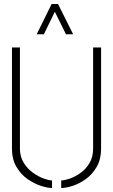

<svg xmlns="http://www.w3.org/2000/svg" viewBox="-20 -938 567 963"><path d="M164 -766 239 -918H271L347 -766H311L255 -879L200 -766ZM241 5Q219 5 185 -6Q151 -17 118 -40Q85 -63 62.5 -101Q40 -139 40 -193V-700H80V-193Q80 -152 99 -121.5Q118 -91 145.5 -71.5Q173 -52 199.5 -42.5Q226 -33 241 -33ZM287 5V-33Q303 -33 329.5 -42Q356 -51 383 -70Q410 -89 428.5 -119.5Q447 -150 447 -193V-700H487V-193Q487 -139 465 -101Q443 -63 410 -39.5Q377 -16 343.5 -5.5Q310 5 287 5Z"/></svg>

Font: Stick No Bills ExtraLight
Style: Regular
Weight: 200
Designer: Kosala Senevirathne, Siva Puranthara, Lasantha Premarathna, Tharique Azeez
Foundry: mooniak
Version: Version 2.000